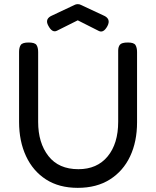

<svg xmlns="http://www.w3.org/2000/svg" viewBox="-20 -893 753 926"><path d="M355 13Q265 13 202 -27.5Q139 -68 105.5 -140Q72 -212 72 -305V-643Q72 -664 80 -676Q88 -688 118 -688Q148 -688 156 -676Q164 -664 164 -642V-305Q164 -204 213.5 -140.5Q263 -77 358 -77Q448 -77 499 -138.5Q550 -200 550 -306V-649Q550 -667 558.5 -677.5Q567 -688 597 -688Q626 -688 633.5 -675.5Q641 -663 641 -642V-303Q641 -210 607.5 -139Q574 -68 510 -27.5Q446 13 355 13ZM355 -873Q364 -873 371 -869L478 -819Q517 -803 498 -767Q479 -732 456 -744L355 -795L255 -745Q232 -733 213 -769Q194 -803 233 -819L339 -869Q346 -873 355 -873Z"/></svg>

Font: Fredoka
Style: Regular
Weight: 400
Designer: Ben Nathan
Foundry: Milena B. Brandão, Ben Nathan
Version: Version 2.001